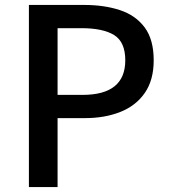

<svg xmlns="http://www.w3.org/2000/svg" viewBox="-20 -757 688 777"><path d="M97 0V-737H320Q402 -737 465.5 -716Q529 -695 565.5 -646Q602 -597 602 -513Q602 -433 566 -381Q530 -329 467 -304Q404 -279 324 -279H213V0ZM213 -373H314Q487 -373 487 -513Q487 -587 442 -615Q397 -643 309 -643H213Z"/></svg>

Font: Source Han Sans TC Medium
Style: Regular
Weight: 500
Designer: Ryoko NISHIZUKA Ë•øÂ°öÊ∂ºÂ≠ê (kana, bopomofo & ideographs); Paul D. Hunt (Latin, Greek & Cyrillic); Sandoll Communicatio
Foundry: Adobe
Version: Version 2.004;hotconv 1.0.118;makeotfexe 2.5.65603